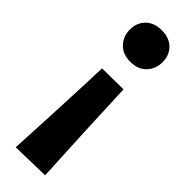

<svg xmlns="http://www.w3.org/2000/svg" viewBox="-255 -564 774 774"><g transform="rotate(45 132.0 -177.0)"><path d="M132 -372Q89 -372 64 -398.2Q39 -424.5 39 -463Q39 -502 64 -527Q89 -552 132.5 -552Q176 -552 200.8 -527Q225.5 -502 225.5 -463Q225.5 -424.5 200.5 -398.2Q175.5 -372 132 -372ZM49.5 198Q55 82 60.8 -36Q66.5 -154 70.5 -273L191.5 -274.5Q196 -155.5 201.5 -38.8Q207 78 213 194Z"/></g></svg>

Font: Commissioner
Style: Bold
Weight: 700
Designer: Kostas Bartsokas
Foundry: Kostas Bartsokas
Version: Version 1.000; ttfautohint (v1.8.3)